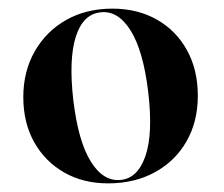

<svg xmlns="http://www.w3.org/2000/svg" viewBox="-20 -732 520 445"><path d="M240.5 -712Q298.5 -712 343.2 -686.8Q388 -661.5 413.2 -616Q438.5 -570.5 438.5 -510Q438.5 -450 412.2 -404.2Q386 -358.5 339 -332.8Q292 -307 230.5 -307Q173 -307 128.8 -332.2Q84.5 -357.5 59.2 -402.5Q34 -447.5 34 -507Q34 -566.5 60.5 -613Q87 -659.5 133.5 -685.8Q180 -712 240.5 -712ZM259.5 -315Q299 -318.5 317 -370.2Q335 -422 323.5 -519Q312 -614.5 282.8 -661.2Q253.5 -708 213.5 -703.5Q172.5 -699.5 155.8 -647.2Q139 -595 150 -499Q161.5 -404 190.5 -357.5Q219.5 -311 259.5 -315Z"/></svg>

Font: Fraunces 144pt S000 SemiBold
Style: Regular
Weight: 600
Version: Version 1.000; ttfautohint (v1.8.3)